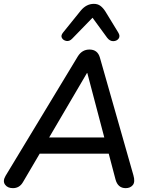

<svg xmlns="http://www.w3.org/2000/svg" viewBox="-22 -969 778 996"><path d="M45 7Q17 7 4 -11.5Q-9 -30 7 -57L382 -677Q404 -712 442 -712Q484 -712 496 -671L670 -60Q680 -25 667 -9Q654 7 630 7Q589 7 577 -39L542 -172H184L97 -24Q79 7 45 7ZM429 -590 233 -256H519L431 -590ZM353 -769Q339 -754 323 -756.5Q307 -759 299.5 -771.5Q292 -784 305 -800L397 -914Q426 -949 465 -949Q485 -949 499 -938.5Q513 -928 525 -909L591 -801Q603 -782 593.5 -769Q584 -756 566 -755.5Q548 -755 534 -773L458 -877Z"/></svg>

Font: Nunito SemiBold
Style: Italic
Weight: 600
Italic angle: -9°
Designer: Vernon Adams
Foundry: Vernon Adams
Version: Version 3.601; ttfautohint (v1.8.2.53-6de2)